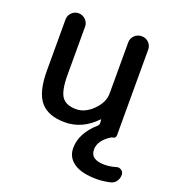

<svg xmlns="http://www.w3.org/2000/svg" viewBox="-134 -624 860 949"><g transform="rotate(20 295.5 -150.0)"><path d="M237 10Q149 10 108 -38.5Q67 -87 67 -200V-469Q67 -490 82 -505Q97 -520 118 -520Q139 -520 154.5 -505Q170 -490 170 -469V-215Q170 -132 192 -101Q214 -70 267 -70Q314 -70 355.5 -111.5Q397 -153 397 -200V-468Q397 -490 412.5 -505Q428 -520 450 -520Q472 -520 487 -505Q502 -490 502 -468V-18Q502 -10 497 -5Q492 0 484 0Q481 0 480 1Q419 38 419 87Q419 140 493 140Q522 140 552 131Q566 126 578.5 134.5Q591 143 591 158Q591 178 580 193Q569 208 550 212Q513 220 481 220Q402 220 361 192Q320 164 320 115Q320 37 396 -30Q403 -37 403 -44L402 -64Q402 -65 401 -65Q400 -65 399 -64Q328 10 237 10Z"/></g></svg>

Font: Rounded Mplus 1c Medium
Style: Regular
Weight: 500
Version: Version 1.059.20150529